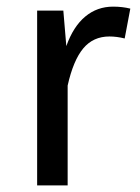

<svg xmlns="http://www.w3.org/2000/svg" viewBox="-20 -559 423 579"><path d="M373 -533 356 -443Q332 -449 310 -449Q261 -449 231 -413Q201 -377 184 -301V0H92V-527H171L180 -420Q201 -479 237 -509Q273 -539 321 -539Q349 -539 373 -533Z"/></svg>

Font: FiraGO
Style: Regular
Weight: 400
Designer: bBox Type
Foundry: bBox Type GmbH
Version: Version 1.001;April 20, 2020;FontCreator 12.0.0.2555 64-bit